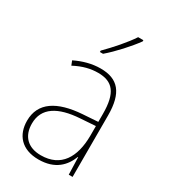

<svg xmlns="http://www.w3.org/2000/svg" viewBox="-190 -855 839 955"><g transform="rotate(30 229.0 -377.5)"><path d="M345 -758V-765H315C285 -719 232 -659 187 -614V-606H205C253 -647 311 -711 345 -758ZM232 -537C182 -537 133 -523 88 -501L98 -476C147 -502 190 -512 232 -512C316 -512 354 -467 354 -347V-301L266 -295C127 -285 44 -234 44 -129C44 -49 91 10 189 10C286 10 331 -42 353 -99H355L358 0H380V-353C380 -483 332 -537 232 -537ZM267 -271 354 -277V-220C353 -98 304 -14 189 -14C114 -14 72 -57 72 -129C72 -220 145 -263 267 -271Z"/></g></svg>

Font: Noto Sans Arabic SemCond Thin
Style: Regular
Weight: 100
Width: 4
Designer: Monotype Design Team, Nadine Chahine, Nizar Qandah and Khaled Hosny
Foundry: Monotype Imaging Inc.
Version: Version 2.012